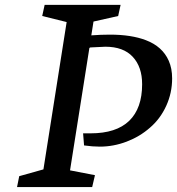

<svg xmlns="http://www.w3.org/2000/svg" viewBox="-20 -755 715 775"><path d="M357.4 -668 348.6 -612.3Q386.7 -615.2 423.8 -615.2Q510.3 -615.2 568.8 -592.8Q635.7 -567.4 661.1 -509.8Q674.8 -479 674.8 -438.5Q674.8 -379.9 650.9 -327.6Q627 -275.4 585.4 -239.7Q544.4 -203.6 491.2 -183.3Q438 -163.1 382.8 -163.1Q353.5 -163.1 319.3 -168L315.4 -216.8H345.7Q449.2 -216.8 501.5 -267.3Q553.7 -317.9 553.7 -415Q553.7 -484.9 515.9 -525.6Q478 -566.4 405.3 -566.4L344.7 -563.5L340.8 -561.5L262.7 -67.4L363.3 -47.9L352.1 0H48.8L57.6 -43.9L155.3 -71.3L249 -666L150.4 -690.4L160.2 -735.4H466.8L457 -690.4Z"/></svg>

Font: Neuton
Style: Italic
Weight: 400
Italic angle: -9°
Designer: Brian M Zick
Version: Version 1.32